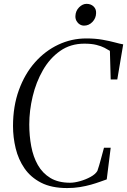

<svg xmlns="http://www.w3.org/2000/svg" viewBox="-20 -946 645 974"><path d="M320.5 8Q241.5 8 188.5 -19.2Q135.5 -46.5 104.2 -92Q73 -137.5 59.5 -193.5Q46 -249.5 46 -306.5Q46 -407 75.8 -489Q105.5 -571 157.2 -629.5Q209 -688 276 -719.5Q343 -751 417.5 -751Q463.5 -751 500 -744.5Q536.5 -738 562.8 -730.8Q589 -723.5 605 -721L575 -543H541.5L537.5 -688Q526.5 -695 510.2 -703.5Q494 -712 469.2 -718.2Q444.5 -724.5 408 -724.5Q337.5 -724.5 285 -687.5Q232.5 -650.5 197.8 -590Q163 -529.5 145.8 -457.2Q128.5 -385 128.5 -314.5Q128.5 -257 138.5 -203.8Q148.5 -150.5 172 -109Q195.5 -67.5 235.5 -43.2Q275.5 -19 335.5 -19Q357.5 -19 386 -27Q414.5 -35 439.2 -48.5Q464 -62 474 -79Q478.5 -92 483 -107Q487.5 -122 491.5 -137.5Q495.5 -153 499.8 -168Q504 -183 507.5 -196.5H541.5L521.5 -36Q507.5 -31 487.2 -23.8Q467 -16.5 441.5 -9.2Q416 -2 385.8 3Q355.5 8 320.5 8ZM406.5 -816Q394.5 -816 384.2 -822.5Q374 -829 368 -840Q362 -851 362.5 -864.5Q363.5 -891 381.2 -908.8Q399 -926.5 419 -926.5Q441 -926.5 454.8 -913.2Q468.5 -900 467.5 -879.5Q467 -853.5 449 -834.8Q431 -816 406.5 -816Z"/></svg>

Font: Merriweather 144pt Light
Style: Italic
Weight: 300
Italic angle: -7.8°
Version: Version 2.101